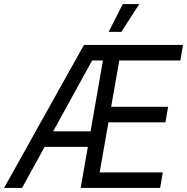

<svg xmlns="http://www.w3.org/2000/svg" viewBox="-62 -920 916 940"><path d="M349 -700H834L821 -624H522L426 -76H735L722 0H333L442 -624H389L46 0H-42ZM162 -277H424L411 -201H120ZM466 -397H761L748 -321H453ZM532 -764H470L539 -900H620Z"/></svg>

Font: Fixel Italic Variable 20240409 Display Thin
Style: Italic
Weight: 100
Italic angle: -10°
Designer: AlfaBravo + MacPaw
Foundry: Kyrylo Tkachov, Marchela Mozhyna, Serhii Makarenko, Maria Weinstein, Zakhar Kryvoshyya
Version: Version 1.211;Glyphs 3.2 (3225)